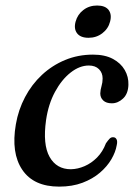

<svg xmlns="http://www.w3.org/2000/svg" viewBox="-20 -666 496 696"><path d="M302 -428.5Q268.5 -428.5 236 -403Q203.5 -377.5 179.5 -333.2Q155.5 -289 147 -231Q134.5 -142 159.8 -97.2Q185 -52.5 237 -52.5Q262 -53 286.8 -63.8Q311.5 -74.5 332 -95.2Q352.5 -116 364 -146.5Q372 -158 377.5 -163.5Q383 -169 390.5 -168.5Q398.5 -168.5 402.5 -161Q406.5 -153.5 403 -139Q399 -115 383.8 -88.8Q368.5 -62.5 342.2 -40Q316 -17.5 279 -3.5Q242 10.5 194.5 10.5Q102 10.5 60.8 -50.5Q19.5 -111.5 37.5 -215.5Q46.5 -268 70.8 -314Q95 -360 132 -394.5Q169 -429 216 -448.5Q263 -468 317 -468Q360.5 -468 389.2 -452.5Q418 -437 432.2 -412.2Q446.5 -387.5 445.5 -358.5Q444.5 -326 426 -308.8Q407.5 -291.5 385.5 -291.5Q365 -291.5 354.2 -301.8Q343.5 -312 343.5 -327.5Q344 -340.5 348 -353.8Q352 -367 352 -381.5Q352 -402 338.8 -415.2Q325.5 -428.5 302 -428.5ZM301 -529Q272 -529 259.5 -545.2Q247 -561.5 254 -587.5Q261 -613.5 282.2 -629.8Q303.5 -646 332 -646Q361.5 -646 373.8 -629.8Q386 -613.5 379 -587.5Q372.5 -562 351 -545.5Q329.5 -529 301 -529Z"/></svg>

Font: Fraunces
Style: Italic
Weight: 400
Italic angle: -16°
Version: Version 1.000;[b76b70a41]